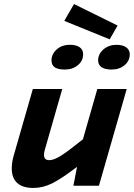

<svg xmlns="http://www.w3.org/2000/svg" viewBox="-20 -916 660 947"><path d="M468 0H342L360 -93Q281 -33 236 -11Q191 11 144 11Q92 11 65 -13.5Q38 -38 38 -85Q38 -101 40.5 -117Q43 -133 48 -150L142 -477H287L201 -177Q199 -170 198 -164Q197 -158 197 -152Q197 -139 203.5 -132.5Q210 -126 223 -126Q246 -126 281.5 -148.5Q317 -171 389 -229L460 -477H605ZM345 -896 560 -790 521 -722 297 -813ZM390 -648Q390 -616 364 -594.5Q338 -573 300 -573Q266 -573 250 -584Q234 -595 234 -618Q234 -649 259.5 -672Q285 -695 325 -695Q356 -695 373 -683Q390 -671 390 -648ZM620 -648Q620 -616 594.5 -594.5Q569 -573 530 -573Q498 -573 481 -584.5Q464 -596 464 -618Q464 -650 490.5 -672.5Q517 -695 555 -695Q585 -695 602.5 -682.5Q620 -670 620 -648Z"/></svg>

Font: Intel One Mono
Style: Bold Italic
Weight: 700
Italic angle: -16°
Monospace: yes
Designer: Fred Shallcrass
Foundry: Frere-Jones Type LLC
Version: Version 1.400;hotconv 1.1.0;makeotfexe 2.6.0;FJTRelease1.4